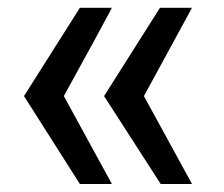

<svg xmlns="http://www.w3.org/2000/svg" viewBox="-20 -500 560 480"><path d="M339.8 -259.8Q370.1 -205.1 460 -40Q440.4 -40 381.8 -40Q346.7 -94.7 240.2 -259.8Q275.4 -315.4 379.9 -480.5Q400.4 -480.5 460 -480.5Q429.7 -424.8 339.8 -259.8ZM139.6 -259.8Q169.9 -205.1 259.8 -40Q240.2 -40 179.7 -40Q144.5 -94.7 40 -259.8Q75.2 -315.4 179.7 -480.5Q200.2 -480.5 259.8 -480.5Q230.5 -424.8 139.6 -259.8Z"/></svg>

Font: Alibu-Mazigh Belqasem 1
Style: Bold
Weight: 400
Designer: Mazigh Mubarik Belqasem
Version: Version 1.0